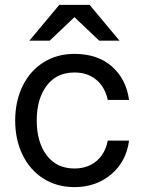

<svg xmlns="http://www.w3.org/2000/svg" viewBox="-20 -752 579 784"><path d="M42 -260Q42 -338 72 -400Q102 -462 157 -497Q212 -532 284 -532Q378 -532 436.5 -481Q495 -430 507 -344H420Q409 -396 373.5 -426Q338 -456 284 -456Q211 -456 170.5 -402Q130 -348 130 -260Q130 -172 170.5 -118Q211 -64 284 -64Q338 -64 374 -94.5Q410 -125 420 -178H507Q496 -93 434.5 -40.5Q373 12 284 12Q212 12 157 -23Q102 -58 72 -120Q42 -182 42 -260ZM468 -586H385L284 -682L183 -586H100L222 -732H346Z"/></svg>

Font: Aspekta 400
Style: Regular
Weight: 400
Designer: Ivo Dolenc
Version: Version 2.000